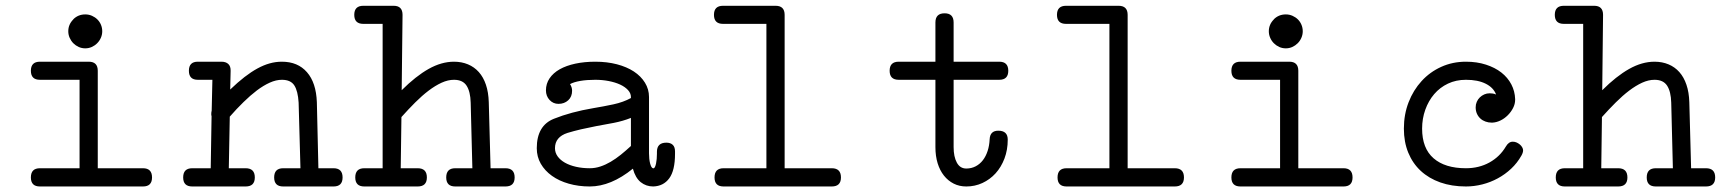

<svg xmlns="http://www.w3.org/2000/svg" viewBox="-20 -638 6061 674"><path d="M279.3 -587.4Q292 -587.4 303 -582.5Q314 -577.6 322 -569.6Q330.1 -561.5 334.5 -550.8Q338.9 -540 338.9 -528.3Q338.9 -516.1 334 -505.1Q329.1 -494.1 321 -486.1Q313 -478 302.2 -473.1Q291.5 -468.3 279.3 -468.3Q267.1 -468.3 256.3 -473.1Q245.6 -478 237.5 -486.1Q229.5 -494.1 224.6 -505.1Q219.7 -516.1 219.7 -528.3Q219.7 -552.2 237.3 -569.8V-570.3Q254.4 -587.4 279.3 -587.4ZM481.9 -47.4Q513.7 -47.4 513.7 -15.1Q513.7 16.6 481.9 16.6H120.1Q88.4 16.6 88.4 -15.1Q88.4 -47.4 120.1 -47.4H259.3V-357.9H120.1Q88.4 -357.9 88.4 -389.6Q88.4 -421.4 120.1 -421.4H291.5Q323.2 -421.4 323.2 -389.6V-47.4Z M674.3 -357.9Q643.1 -357.9 643.1 -389.6Q643.1 -421.4 674.3 -421.4H757.3Q772.9 -421.4 781.5 -413.3Q790 -405.3 789.6 -389.6L788.1 -323.7Q814.5 -349.1 838.1 -367.4Q861.8 -385.7 883.8 -397.7Q905.8 -409.7 926.8 -415.5Q947.8 -421.4 969.7 -421.4Q1025.4 -421.4 1057.6 -384.5Q1089.8 -347.7 1092.3 -279.3L1097.7 -47.4H1150.9Q1182.6 -47.4 1182.6 -15.1Q1182.6 16.6 1150.9 16.6H974.1Q942.4 16.6 942.4 -15.1Q942.4 -47.4 974.1 -47.4H1034.7L1028.3 -277.8Q1025.9 -318.4 1013.2 -338.1Q1000.5 -357.9 969.7 -357.9Q949.2 -357.9 927 -347.9Q904.8 -337.9 881.8 -320.6Q858.9 -303.2 834.7 -279.5Q810.5 -255.9 786.6 -228.5L783.2 -47.4H842.3Q874.5 -47.4 874.5 -15.1Q874.5 16.6 842.3 16.6H654.8Q623 16.6 623 -15.1Q623 -47.4 654.8 -47.4H719.7L722.7 -230Q721.7 -232.4 721.7 -234.6Q721.7 -236.8 721.7 -239.3Q721.7 -244.1 723.1 -249.5L725.6 -357.9Z M1255.4 -554.2Q1223.6 -554.2 1223.6 -585.9Q1223.6 -617.7 1255.4 -617.7H1361.8Q1393.1 -617.7 1393.1 -585.9L1390.1 -321.3Q1439.5 -370.6 1484.6 -396Q1529.8 -421.4 1573.7 -421.4Q1600.6 -421.4 1622.8 -412.1Q1645 -402.8 1660.9 -385Q1676.8 -367.2 1685.8 -340.6Q1694.8 -314 1695.8 -279.3L1702.1 -47.4H1754.4Q1786.6 -47.4 1786.6 -15.1Q1786.6 16.6 1754.4 16.6H1578.1Q1546.4 16.6 1546.4 -15.1Q1546.4 -47.4 1578.1 -47.4H1638.2L1632.3 -277.8Q1631.3 -316.4 1617.9 -337.2Q1604.5 -357.9 1573.7 -357.9Q1552.7 -357.9 1530.3 -347.7Q1507.8 -337.4 1484.6 -319.8Q1461.4 -302.2 1437.5 -278.3Q1413.6 -254.4 1389.2 -227.1L1386.7 -47.4H1446.3Q1478.5 -47.4 1478.5 -15.1Q1478.5 16.6 1446.3 16.6H1258.8Q1227.1 16.6 1227.1 -15.1Q1227.1 -47.4 1258.8 -47.4H1323.2V-242.2V-554.2Z M1981 -342.8Q1988.3 -331.5 1988.3 -319.8Q1988.3 -298.3 1974.6 -285.9Q1960.9 -273.4 1940.4 -273.4Q1921.9 -273.4 1909.2 -287.1Q1896.5 -300.8 1896.5 -320.8Q1896.5 -344.2 1909.2 -363Q1921.9 -381.8 1944.8 -394.8Q1967.8 -407.7 1999.8 -414.6Q2031.7 -421.4 2069.8 -421.4Q2110.8 -421.4 2145.5 -412.4Q2180.2 -403.3 2205.1 -387Q2230 -370.6 2244.1 -347.7Q2258.3 -324.7 2258.3 -297.4V-99.6Q2258.3 -89.8 2259.3 -80.6Q2260.3 -71.3 2262.2 -64Q2264.2 -56.6 2266.8 -52Q2269.5 -47.4 2273.4 -47.4Q2274.4 -47.4 2274.4 -46.9Q2279.8 -48.8 2283 -64Q2286.1 -79.1 2286.1 -98.1V-105Q2286.1 -137.2 2319.3 -137.2Q2333.5 -137.2 2341.6 -129.6Q2349.6 -122.1 2349.6 -106.4V-98.1Q2349.6 -39.6 2329.3 -12Q2309.1 15.6 2272.5 16.6H2273.4Q2248 16.6 2229.2 1.5Q2210.4 -13.7 2201.7 -45.9Q2124.5 16.6 2050.3 16.6Q2010.7 16.6 1976.6 6.8Q1942.4 -2.9 1917.5 -20.8Q1892.6 -38.6 1878.4 -63.2Q1864.3 -87.9 1864.3 -117.7Q1864.3 -197.3 1924.8 -221.2Q1984.4 -245.1 2062.5 -258.3Q2098.1 -264.2 2133.3 -271.7Q2168.5 -279.3 2194.8 -293.9V-297.4Q2194.8 -310.5 2184.6 -321.8Q2174.3 -333 2157 -341.1Q2139.6 -349.1 2116.9 -353.5Q2094.2 -357.9 2069.8 -357.9Q2040 -357.9 2017.3 -354Q1994.6 -350.1 1981 -342.8ZM2194.8 -125.5V-224.1Q2166.5 -212.9 2135.3 -206.8Q2104 -200.7 2073.2 -195.3Q2044.9 -189.9 2019.8 -184.1Q1994.6 -178.2 1972.2 -171.4Q1928.2 -157.2 1928.2 -117.7Q1928.2 -102.1 1937.5 -89.1Q1946.8 -76.2 1963.1 -66.9Q1979.5 -57.6 2002 -52.5Q2024.4 -47.4 2050.3 -47.4Q2069.3 -47.4 2087.6 -53.5Q2106 -59.6 2123.8 -70.1Q2141.6 -80.6 2159.2 -94.7Q2176.8 -108.9 2194.8 -125.5ZM2273.4 -46.9H2274.4Z M2518.1 -554.2Q2486.3 -554.2 2486.3 -585.9Q2486.3 -617.7 2518.1 -617.7H2702.6Q2734.4 -617.7 2734.4 -585.9V-47.4H2899.9Q2932.1 -47.4 2932.1 -15.1Q2932.1 16.6 2899.9 16.6H2520Q2488.3 16.6 2488.3 -15.1Q2488.3 -47.4 2520 -47.4H2670.4V-554.2Z M3134.8 -357.9Q3103 -357.9 3103 -389.6Q3103 -421.4 3134.8 -421.4H3263.7V-559.1Q3263.7 -591.3 3295.9 -591.3Q3327.6 -591.3 3327.6 -559.1V-421.4H3487.8Q3519.5 -421.4 3519.5 -389.6Q3519.5 -357.9 3487.8 -357.9H3327.6V-121.6Q3327.6 -87.9 3338.9 -67.1Q3350.1 -46.4 3372.1 -46.4Q3390.1 -46.4 3405 -54.2Q3419.9 -62 3430.4 -75.7Q3440.9 -89.4 3447 -108.2Q3453.1 -127 3454.1 -149.4Q3455.6 -179.2 3484.4 -179.2Q3517.6 -179.2 3517.6 -147.9Q3517.6 -111.8 3506.1 -81.5Q3494.6 -51.3 3474.9 -29.5Q3455.1 -7.8 3428.7 4.4Q3402.3 16.6 3372.1 16.6Q3347.7 16.6 3327.9 6.6Q3308.1 -3.4 3293.7 -21.5Q3279.3 -39.6 3271.5 -64.9Q3263.7 -90.3 3263.7 -121.6V-357.9Z M3722.2 -554.2Q3690.4 -554.2 3690.4 -585.9Q3690.4 -617.7 3722.2 -617.7H3906.7Q3938.5 -617.7 3938.5 -585.9V-47.4H4104Q4136.2 -47.4 4136.2 -15.1Q4136.2 16.6 4104 16.6H3724.1Q3692.4 16.6 3692.4 -15.1Q3692.4 -47.4 3724.1 -47.4H3874.5V-554.2Z M4493.7 -587.4Q4506.3 -587.4 4517.3 -582.5Q4528.3 -577.6 4536.4 -569.6Q4544.4 -561.5 4548.8 -550.8Q4553.2 -540 4553.2 -528.3Q4553.2 -516.1 4548.3 -505.1Q4543.5 -494.1 4535.4 -486.1Q4527.3 -478 4516.6 -473.1Q4505.9 -468.3 4493.7 -468.3Q4481.4 -468.3 4470.7 -473.1Q4460 -478 4451.9 -486.1Q4443.8 -494.1 4439 -505.1Q4434.1 -516.1 4434.1 -528.3Q4434.1 -552.2 4451.7 -569.8V-570.3Q4468.8 -587.4 4493.7 -587.4ZM4696.3 -47.4Q4728 -47.4 4728 -15.1Q4728 16.6 4696.3 16.6H4334.5Q4302.7 16.6 4302.7 -15.1Q4302.7 -47.4 4334.5 -47.4H4473.6V-357.9H4334.5Q4302.7 -357.9 4302.7 -389.6Q4302.7 -421.4 4334.5 -421.4H4505.9Q4537.6 -421.4 4537.6 -389.6V-47.4Z M5266.1 -123.5Q5275.9 -140.6 5290.5 -140.6Q5297.9 -140.6 5304.2 -137.7Q5310.5 -134.8 5315.7 -130.4Q5320.8 -126 5323.7 -120.6Q5326.7 -115.2 5326.7 -110.4Q5326.7 -102.1 5320.8 -91.8Q5306.2 -65.9 5284.9 -45.9Q5263.7 -25.9 5238 -12Q5212.4 2 5183.6 9.3Q5154.8 16.6 5126 16.6Q5076.2 16.6 5036.1 2.4Q4996.1 -11.7 4967.5 -38.1Q4939 -64.5 4923.6 -102.1Q4908.2 -139.6 4908.2 -186.5Q4908.2 -236.3 4924.8 -279.1Q4941.4 -321.8 4970.5 -353.5Q4999.5 -385.3 5039.3 -403.3Q5079.1 -421.4 5126 -421.4Q5164.6 -421.4 5196.3 -411.1Q5228 -400.9 5250.5 -383.3Q5272.9 -365.7 5285.4 -341.8Q5297.9 -317.9 5298.8 -290V-288.6V-288.1Q5298.8 -272.9 5291.5 -258.8Q5284.2 -244.6 5272.7 -233.2Q5261.2 -221.7 5246.8 -214.8Q5232.4 -208 5218.3 -207.5H5216.8Q5205.1 -207.5 5194.8 -211.2Q5184.6 -214.8 5177 -221.7Q5169.4 -228.5 5164.8 -238.5Q5160.2 -248.5 5160.2 -261.2Q5160.2 -271.5 5164.1 -280.5Q5168 -289.6 5174.8 -296.1Q5181.6 -302.7 5190.4 -306.6Q5199.2 -310.5 5209.5 -310.5Q5214.8 -310.5 5220.7 -309.6Q5226.6 -308.6 5231.9 -306.2Q5222.7 -330.6 5195.3 -344.2Q5168 -357.9 5126 -357.9Q5091.3 -357.9 5063 -344.5Q5034.7 -331.1 5014.6 -307.6Q4994.6 -284.2 4983.4 -252.9Q4972.2 -221.7 4972.2 -186.5Q4972.2 -117.2 5012.5 -82.3Q5052.7 -47.4 5126 -47.4Q5171.9 -47.4 5208.5 -67.6Q5245.1 -87.9 5266.1 -123.5Z M5469.7 -554.2Q5438 -554.2 5438 -585.9Q5438 -617.7 5469.7 -617.7H5576.2Q5607.4 -617.7 5607.4 -585.9L5604.5 -321.3Q5653.8 -370.6 5699 -396Q5744.1 -421.4 5788.1 -421.4Q5814.9 -421.4 5837.2 -412.1Q5859.4 -402.8 5875.2 -385Q5891.1 -367.2 5900.1 -340.6Q5909.2 -314 5910.2 -279.3L5916.5 -47.4H5968.8Q6001 -47.4 6001 -15.1Q6001 16.6 5968.8 16.6H5792.5Q5760.7 16.6 5760.7 -15.1Q5760.7 -47.4 5792.5 -47.4H5852.5L5846.7 -277.8Q5845.7 -316.4 5832.3 -337.2Q5818.8 -357.9 5788.1 -357.9Q5767.1 -357.9 5744.6 -347.7Q5722.2 -337.4 5699 -319.8Q5675.8 -302.2 5651.9 -278.3Q5627.9 -254.4 5603.5 -227.1L5601.1 -47.4H5660.6Q5692.9 -47.4 5692.9 -15.1Q5692.9 16.6 5660.6 16.6H5473.1Q5441.4 16.6 5441.4 -15.1Q5441.4 -47.4 5473.1 -47.4H5537.6V-242.2V-554.2Z"/></svg>

Font: Erica Type
Style: Regular
Weight: 400
Designer: Peter Wiegel
Foundry: Peter Wiegel
Version: Version 1.000 2010 initial release